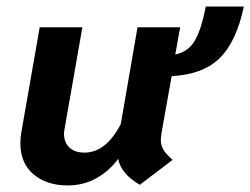

<svg xmlns="http://www.w3.org/2000/svg" viewBox="-20 -553 763 585"><path d="M472 -147Q470 -133 470 -127Q470 -110 478.5 -96Q487 -82 506 -66L406 10Q349 -23 340 -69Q314 -33 274.5 -10.5Q235 12 186 12Q122 12 82 -22Q42 -56 42 -117Q42 -132 45 -150L101 -470H231L177 -162Q175 -150 175 -146Q175 -119 191.5 -103.5Q208 -88 237 -88Q303 -88 348 -175L399 -470H529L514 -387Q554 -395 574 -430Q594 -465 607 -533H723Q700 -425 649 -375.5Q598 -326 503 -321Z"/></svg>

Font: KoHo
Style: Bold Italic
Weight: 700
Italic angle: -10°
Version: Version 1.000; ttfautohint (v1.6)